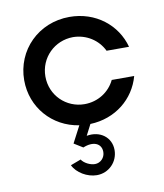

<svg xmlns="http://www.w3.org/2000/svg" viewBox="-73 -474 632 740"><g transform="rotate(-10 243.0 -103.5)"><path d="M248 -71.3C175.8 -71.3 117.2 -128.4 117.2 -202.1C117.2 -275.9 175.8 -333 248 -333.5C300.8 -333 345.7 -303.2 366.7 -259.3H454.6C430.7 -348.1 350.6 -412.6 248 -412.6C126.5 -412.6 34.2 -319.8 34.2 -202.1C34.2 -95.7 109.4 -10.3 213.4 5.4L179.2 70.8L213.9 92.3C254.4 75.2 286.6 88.4 286.6 122.6C286.6 145 269 163.1 247.1 163.1C228.5 163.1 205.1 151.4 195.3 136.2L154.8 151.4C168.9 182.1 209.5 206.5 247.1 206.5C293.9 206.5 330.6 169.4 330.6 122.6C330.6 72.8 287.6 40.5 234.4 50.3L256.3 7.8C355 4.4 431.2 -58.6 454.6 -145H366.7C345.7 -101.1 300.8 -71.3 248 -71.3Z"/></g></svg>

Font: Now Medium
Style: Regular
Weight: 500
Designer: Alfredo Marco Pradil
Foundry: Alfredo Marco Pradil
Version: Version 1.200;hotconv 1.0.109;makeotfexe 2.5.65596